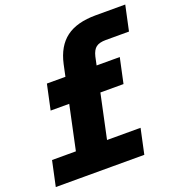

<svg xmlns="http://www.w3.org/2000/svg" viewBox="-145 -948 1007 1072"><g transform="rotate(-20 358.5 -412.5)"><path d="M146 0 280 -630Q302 -730 365.5 -777.5Q429 -825 542 -825H717L685 -676H547Q509 -676 489.5 -661.5Q470 -647 461 -610L331 0ZM123 -411 155 -560H588L556 -411ZM4 0 36 -149H562L530 0Z"/></g></svg>

Font: Azeret Mono Thin ExtraBold
Style: Italic
Weight: 800
Italic angle: -12°
Version: Version 1.002